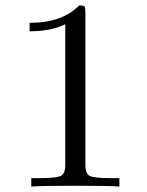

<svg xmlns="http://www.w3.org/2000/svg" viewBox="-20 -686 540 706"><path d="M89 -571V-602Q209 -602 271 -666Q288 -666 291 -662Q294 -658 294 -640V-79Q294 -49 308.5 -40Q323 -31 387 -31H419V0Q384 -3 257 -3Q130 -3 95 0V-31H127Q190 -31 205 -40Q220 -49 220 -79V-597Q168 -571 89 -571Z"/></svg>

Font: CMU Serif
Style: Roman
Weight: 500
Version: Version 0.7.0